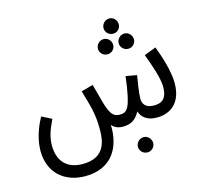

<svg xmlns="http://www.w3.org/2000/svg" viewBox="-121 -775 1221 1144"><g transform="rotate(-15 490.0 -203.5)"><path d="M648 -545C673 -545 694 -566 694 -591C694 -617 673 -639 648 -639C621 -639 600 -617 600 -591C600 -566 621 -545 648 -545ZM584 -435C609 -435 630 -456 630 -481C630 -507 609 -529 584 -529C557 -529 536 -507 536 -481C536 -456 557 -435 584 -435ZM712 -435C737 -435 758 -456 758 -481C758 -507 737 -529 712 -529C685 -529 664 -507 664 -481C664 -456 685 -435 712 -435ZM269 232C436 232 499 109 493 -24C507 -7 528 5 560 5C612 5 640 -14 666 -60C683 -13 721 5 771 5C853 5 925 -43 925 -167C925 -239 894 -336 869 -401L796 -373C825 -297 853 -213 853 -163C853 -82 813 -69 772 -69C716 -69 703 -101 703 -130C703 -164 715 -234 721 -270L653 -282C629 -86 607 -69 560 -69C525 -69 505 -87 483 -160C477 -181 471 -206 450 -282L377 -262C405 -164 423 -117 423 -14C423 55 411 158 272 158C177 158 122 103 122 4C122 -43 135 -86 166 -149L105 -180C51 -84 48 -6 48 18C48 150 137 232 269 232ZM663 191C688 191 709 170 709 145C709 119 688 97 663 97C636 97 615 119 615 145C615 170 636 191 663 191Z"/></g></svg>

Font: Noto Sans Arabic UI XCn
Style: Regular
Weight: 400
Width: 2
Designer: Monotype Design Team, Nadine Chahine and Nizar Qandah
Foundry: Monotype Imaging Inc.
Version: Version 2.010